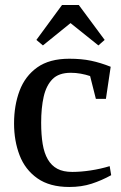

<svg xmlns="http://www.w3.org/2000/svg" viewBox="-20 -735 482 765"><path d="M256 10Q178 10 129 -24.5Q80 -59 58 -116.5Q36 -174 36 -243Q36 -315 58 -373.5Q80 -432 128.5 -466.5Q177 -501 256 -501Q305 -501 343 -493Q381 -485 421 -469L402 -341H362L339 -432Q321 -438 301.5 -441.5Q282 -445 262 -445Q214 -445 189 -419.5Q164 -394 154 -349.5Q144 -305 144 -246Q144 -198 150 -161.5Q156 -125 170.5 -100Q185 -75 208.5 -62.5Q232 -50 268 -50Q302 -50 341.5 -56Q381 -62 417 -73L423 -37Q385 -16 345 -3Q305 10 256 10ZM151 -554 125 -576 227 -715H294L397 -576L372 -554L261 -643Z"/></svg>

Font: Manuale Medium
Style: Regular
Weight: 500
Designer: Eduardo Tunni / Pablo Cosgaya
Foundry: Eduardo Tunni / Pablo Cosgaya
Version: Version 1.002